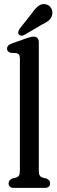

<svg xmlns="http://www.w3.org/2000/svg" viewBox="-20 -914 275 934"><path d="M168.8 -708.4V-84.4Q168.8 -67.7 173.2 -60.3Q177.6 -52.9 188.8 -49.6L206.7 -45.4Q215.1 -41.4 219.4 -35.8Q223.7 -30.1 223.7 -21.6Q223.7 -11.3 217.3 -5.7Q210.8 0 198.7 0H46.9Q34.8 0 28.4 -5.7Q21.9 -11.3 21.9 -21.6Q21.9 -30.1 26.2 -35.8Q30.5 -41.4 38.9 -45.4L56.8 -49.6Q68 -52.9 72.4 -60.3Q76.8 -67.7 76.8 -84.4V-626.8Q76.8 -641.5 72.7 -647.5Q68.7 -653.6 59 -655.8L31.7 -657Q22.1 -660.2 18.1 -665.2Q14.2 -670.2 14.2 -677.6Q14.2 -685.8 19.4 -691.8Q24.6 -697.8 38 -702.6L102.3 -725.6Q118.8 -731.6 127.8 -733.7Q136.7 -735.8 144.1 -735.8Q156 -735.8 162.4 -728.4Q168.8 -720.9 168.8 -708.4ZM136.3 -850.9Q152.3 -874.8 168.6 -886.2Q184.9 -897.6 204.3 -892.7Q221.7 -888 229.8 -872.5Q237.8 -856.9 233.3 -840.6Q228.5 -823.5 216.7 -813.8Q204.9 -804.2 183.2 -793.9L96.3 -742.9Q89.9 -739.8 82.8 -740.6Q75.7 -741.5 71.5 -746.5Q67.1 -752.6 69.1 -759.6Q71.1 -766.6 75.1 -773.5Z"/></svg>

Font: Fraunces 144pt S100 Black
Style: Regular
Weight: 900
Version: Version 1.000